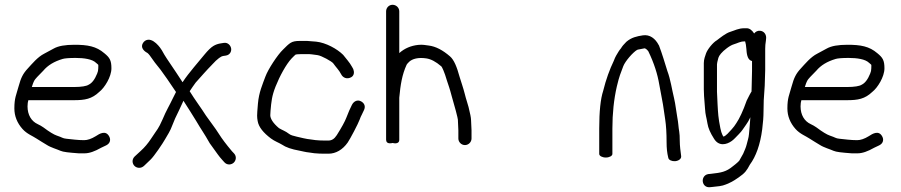

<svg xmlns="http://www.w3.org/2000/svg" viewBox="-20 -652 3763 802"><path d="M124.2 -317C126.6 -321.1 138.9 -335.2 160.8 -356.7C179.5 -379 206 -395.3 242 -405.9C249.9 -408.3 268.4 -410 295.6 -410C330.5 -410 365.5 -405.1 381 -389.7C393.8 -377.7 390.4 -386.7 390.4 -366C390.4 -358.6 389 -352 385.8 -344.6C375.5 -319 363.6 -304.7 350.9 -298.5L350.3 -298.2L349.8 -297.9C341.6 -292.5 320.8 -288.5 288.4 -288.5L112.9 -288.5C115.9 -298.4 119.5 -308.9 124.2 -317ZM288.4 -233.5C335 -233.5 363.6 -238.6 394.7 -268.2C416.6 -285.2 445.4 -330.9 445.4 -366.5C445.4 -399.8 438.3 -411.2 416.1 -429.4C382 -458.9 345.5 -465 291 -465C252.5 -465 223.5 -460.3 203.4 -448.7C190.5 -441.7 177.8 -434.8 165.2 -428.1C136.8 -414 113.1 -384.2 96.6 -366.6C75.8 -344.3 67.6 -327.4 57.7 -291.3C48 -255.2 40 -243.6 40 -199C40 -167.2 51.7 -138.2 74 -113.2C92.9 -92.1 115.9 -84.4 132.5 -73.2C148.2 -62.5 162.3 -55.3 176 -46.4C191.4 -36.2 219 -28.4 232.4 -22.2C243.8 -17 267.5 -14.6 309.3 -11.5L309.6 -11.5H332.5C353.5 -11.5 375.8 -19.7 402.4 -34.8L423.4 -44.8C430.4 -48.3 436.8 -53.6 439.1 -62.2C441 -69.5 439.1 -76.7 435.9 -82.5C421.4 -109 396.1 -93.9 379.7 -83C361.8 -72 345.7 -66.5 331.4 -66.5C304.9 -66.5 279.1 -70.3 257.9 -72.4C240.2 -74.2 242.4 -77.4 216.9 -85.8C205.3 -89.7 186.3 -101 161.4 -119.8C153.7 -125.2 145.7 -129.7 137.7 -133.4C111.1 -145.5 95 -172.1 95 -207.5C95 -220.3 96.4 -225.4 98.4 -233.5Z M902.7 -470.9C891.6 -469.4 880.4 -465.6 870.9 -459.7C860.6 -453.3 848.8 -441.8 834.4 -424.4C810.9 -395 768.5 -348.3 742.6 -308.5C729 -329.7 706.9 -362.8 676.6 -407.6C670.4 -416.8 663.5 -428.3 656 -442.1C653 -447.6 617.7 -501.6 586.2 -481.8C582.1 -479.2 578.8 -475.4 576.5 -471.1C567 -454.6 579.3 -439.8 594.2 -431.7L594.9 -431.3L595.7 -431C596.5 -430.6 602.8 -425.1 610.3 -413.8C619 -400.6 632.4 -383 650.7 -360.7C666.5 -339.6 686.7 -310.3 715.2 -267.7C711.3 -260.6 706.9 -251.9 702.4 -242.2C688.7 -213 673.7 -189 659.3 -153.9C639.9 -110.4 639.8 -116.7 611.4 -73.2C598.3 -53.2 583.8 -36 567.8 -21.6C558.1 -12.8 549.6 -5 542.3 1.9C529.8 14.4 532.2 31.8 542 41.3C552.1 51 569.9 52.7 582.7 39.8C590.9 31.6 599.5 23.4 608.4 15.2C623.8 1 661 -54.8 669.6 -70.4C679.9 -89 690.6 -102.8 700.7 -130.9C705.9 -145.4 715.2 -166.1 728.4 -192.4C733.6 -202.8 740.2 -218.1 746.3 -231.1C761.9 -206.4 789.6 -163.8 799.5 -146.7C821.4 -108.9 831.1 -98.1 855.8 -54.1L856.1 -53.6L889.9 -6.7C895.2 0.7 901.4 8.3 908.3 15.9L917.3 25.9C929.4 39.2 946.9 36.3 956.4 27.4C965.6 18.7 969.5 1.9 957.8 -10.9L949.1 -20.1C925.6 -47.9 907.1 -72.4 895.1 -91.6C877.5 -119.8 857.6 -143.9 840.5 -168.9C820.4 -200.9 794.4 -234.9 772.3 -270.9C772.3 -270.9 796.8 -307.6 797.3 -307C819.2 -331.4 842.8 -358.6 865.7 -381.8L865.9 -382.1L866.1 -382.3C888.6 -407.4 905 -417.4 910.8 -417.9L911.2 -418L923.6 -419.9C941.7 -422.8 947.8 -438.9 945.3 -450.6C942.9 -462.5 931.7 -475.7 914.5 -472.8Z M1230.8 -481C1215.6 -481 1203.2 -479 1193.6 -472.9C1185 -467.5 1175.4 -458.3 1162.3 -444.9C1139.7 -423.6 1099.5 -362.3 1088.5 -331.9C1077 -300.2 1061.4 -266.8 1057.4 -219.1C1055.1 -192.7 1054 -176.5 1054 -168.9C1054 -161.7 1054.8 -153.9 1056.2 -146.7C1060.3 -121.4 1080.2 -97.3 1111.7 -73.6C1128 -61.5 1144 -56.4 1157.3 -48.2C1174.1 -36.6 1198 -28.5 1231 -22.6C1244.3 -20.2 1254.9 -16.6 1272.3 -14.9L1291.7 -12.1L1292 -12C1306.4 -10.7 1320 -10 1332.7 -10H1352.2C1382.6 -10 1411.3 -26.5 1432.4 -56.7C1442.7 -71.6 1476.1 -134.9 1482.7 -153.4C1485.3 -160.9 1487.8 -166.6 1489.9 -170.3L1490.2 -170.7L1500.3 -192C1503.3 -198 1504.9 -205.6 1502.5 -213C1500 -220.3 1494.3 -225.3 1488.3 -228.6C1472.1 -237.5 1456.6 -227.9 1449.6 -213.1C1440.4 -193.6 1437.5 -188.7 1426.6 -160.1C1420.7 -144.6 1407 -119.4 1386.7 -87.4C1376.6 -71.7 1365.5 -65 1352.2 -65H1332.7C1320.8 -65 1308.8 -65.6 1297.7 -66.8L1277.4 -69.6C1268.3 -70.5 1258.8 -72.1 1247.3 -74.7L1219.7 -81.1C1205 -84.5 1194 -87.3 1186.5 -93.4C1174 -103.7 1156.4 -109.7 1145.2 -116.8C1120.1 -137.9 1109 -156.7 1109 -170.7C1109 -175.5 1109.3 -181.6 1110 -188.9C1113.5 -228.3 1115.4 -250.8 1131.1 -290.6C1147.9 -333.1 1175.2 -383.6 1198 -407.8C1206.7 -416.9 1212.9 -422.7 1215.1 -424.2C1216.8 -424.7 1226.4 -426 1240.8 -426H1262.4C1281.1 -426 1283.5 -424.5 1306 -421.8C1322.3 -419.9 1366.6 -395.2 1372 -387.4C1382.9 -371.7 1396.4 -359 1404.8 -342.2C1413 -325.6 1430.6 -320.5 1446.8 -329.3C1460.2 -336.6 1460.1 -352 1455.7 -363.1L1455.4 -363.9L1450.2 -373.2C1441.3 -390.4 1422.4 -410.9 1414.1 -422L1413.5 -422.7L1412.9 -423.3C1388.6 -447.6 1341.2 -473.8 1300.9 -478L1263.3 -481Z M1949.6 -73.5V-107.8L1947.6 -150.8C1947.4 -160.6 1944.1 -177.2 1937.2 -204.8L1930 -229.2C1927.4 -237.3 1924.5 -247.2 1921.2 -260.5C1915.3 -284.1 1905.9 -310.6 1900.1 -329.9C1888.4 -372.8 1876.5 -402 1859.8 -416.4C1829.6 -442.6 1800.1 -458.3 1770.2 -461.9C1758.1 -463.4 1744.9 -466.5 1726.5 -464.4C1696.8 -461.2 1670.5 -450.2 1649.1 -431.4C1648.3 -430.7 1648.5 -430.9 1647.8 -430.3V-604.5C1647.8 -620.1 1634.7 -632 1619.8 -632C1604 -632 1592.8 -618.9 1592.8 -604.5V-68.5C1592.8 -47.8 1616.4 -54.1 1620.3 -54.8C1621.2 -54.6 1647.8 -46.8 1647.8 -68.5V-243.9C1652.7 -297.1 1659.3 -339.9 1678.6 -381.8C1679.4 -383.4 1682.8 -388 1689.1 -393.9C1702.4 -406.2 1726.6 -413.3 1761.4 -408C1779.7 -405.2 1800.4 -394.7 1823.3 -374.9L1823.6 -374.7L1823.8 -374.5C1825.9 -372.6 1836.2 -352.7 1847.1 -314.6C1849.2 -307.1 1852.1 -298.4 1855.9 -288.2C1861.3 -273.4 1871.1 -232.3 1877.1 -213.8L1884 -189.2C1889.9 -167.6 1892.6 -153.8 1892.6 -152.2L1894.6 -107.2V-73.5C1894.6 -58.5 1907.1 -46 1922.1 -46C1937.1 -46 1949.6 -58.5 1949.6 -73.5Z M2510.5 6C2525.5 6 2538 -0.8 2538 -9V-115C2538 -178.1 2544.2 -236.7 2556.5 -290.6C2567.7 -337.3 2571.8 -344 2583.6 -375.8C2591.8 -396.7 2623.5 -433.2 2641.2 -443.6C2645.6 -445.8 2657.3 -446.5 2672.5 -450.2C2675.1 -449.8 2681.3 -447.1 2688.1 -437.8C2712.2 -388.1 2726.6 -342 2733.7 -299.7C2736.6 -282.8 2740.1 -264 2744.2 -243.3C2753.5 -195.4 2750 -206.1 2758.6 -153C2762.4 -128.1 2764.4 -96.1 2764.4 -57C2764.4 -33.1 2766.5 -12.9 2771.4 6.7C2772.8 16.7 2786.8 22.1 2799.8 21.3C2813.8 20.3 2827.6 11.7 2825.1 -1.2C2822.8 -18.7 2819.4 -42.4 2819.4 -64.2C2819.4 -80.3 2818.8 -92.6 2817.2 -102C2813.6 -121.7 2813.9 -137.4 2809 -162.5C2803.8 -190.4 2802.2 -213.7 2795.6 -241.9C2786.9 -277.2 2780.9 -320.5 2767.6 -355.5C2756.8 -390.1 2747 -424.1 2732.3 -463L2732.1 -462.6L2731.9 -463C2717.3 -491.6 2694 -508.6 2665.4 -504.4C2639.8 -500.4 2617.9 -495.8 2596.3 -477.4C2585.1 -466.3 2578.5 -458.3 2573.9 -450.3C2570 -445.8 2566.5 -441.1 2563.4 -436C2556.5 -424 2550.8 -417 2543.7 -397.6C2526.6 -362 2511.4 -320.7 2499.5 -272.4C2488.5 -239 2483 -186.1 2483 -115V-9C2483 -0.8 2495.5 6 2510.5 6Z M3099.3 -534H3088.9C3064.4 -534 3048.6 -524.5 3031.4 -519.4C3010.8 -513.3 2987.6 -493.5 2974.6 -483.9C2958 -474.5 2934.7 -445.6 2928.9 -428.2C2925.8 -418.6 2919.9 -405 2919.9 -388.5V-278.8C2919.9 -269.4 2920.2 -260.1 2920.9 -250.9L2924.9 -198.7C2926.7 -169.3 2930.3 -166.1 2935.1 -136.2C2938.1 -116.9 2947.4 -96.1 2962.2 -73.1C2982.1 -39.5 3014.9 -47.4 3036.7 -63.2C3041.5 -66.7 3046.1 -70.8 3050.3 -75.2C3054.8 -79.9 3060 -85.3 3065.8 -91.2C3081.7 -107.5 3082.2 -111.7 3096.6 -131.4C3103 -140.1 3108.7 -150.1 3114.3 -162.2C3112.9 -137.7 3110.5 -113 3108.5 -91.6C3107 -74.9 3103.4 -67.6 3098.8 -48.1C3096 -36 3089.9 -23.2 3084.3 -9.9L3067.7 19.6C3067.2 20.4 3058.1 29.8 3042.1 41.8L3041.9 41.9L3041.7 42.1C3013.1 66 2992.9 69.2 2949.1 74.1L2938.7 75.1L2938.3 75.2C2920.2 78.2 2913.4 95 2915.8 107.8C2917.9 119.5 2927.4 132.2 2946.6 129.8L2955.7 128.9C2975.8 126.7 2995.6 125.7 3012.6 118.3C3034.4 108.8 3038 107.9 3065.4 89.1C3092.9 70.2 3099.5 59.6 3112.2 35.8C3137.6 1.7 3155.6 -48.1 3163.8 -111.8C3167.4 -139.8 3169.3 -164.7 3169.3 -186.5C3169.3 -207.6 3169.6 -223.2 3170.2 -232.9L3174.3 -293.9L3176.3 -359.9V-448.5C3176.3 -459.1 3177.2 -470.1 3179.1 -481.4L3179.2 -481.9L3180.3 -493.9V-494.5C3180.3 -509.6 3170.5 -522.2 3154.8 -523.5C3144.9 -524.3 3136 -520 3130.1 -512.1C3122.6 -524.2 3111.8 -534 3099.3 -534ZM3119.2 -269.6C3119.2 -269.6 3117.5 -267.2 3116.6 -265.6L3111 -255.6C3106.5 -247.1 3102.8 -239.9 3099.5 -232.9L3099.2 -232.3L3098.9 -231.6C3083.6 -188.3 3068.9 -156.9 3055.7 -137.6C3047.2 -125.3 3046.3 -122.7 3036.4 -112C3027.1 -102 3011.7 -82.9 3001.6 -81.4C3001.4 -81.7 2999.4 -84.9 2997.7 -88.3C2994.4 -95 2991.4 -104.4 2989 -116.5C2980 -161.3 2979.6 -177.4 2977.3 -216.3L2974.9 -268.9V-383.5C2974.9 -386.2 2976.6 -396.2 2980.7 -410.4C2983.6 -420.2 2994.7 -434.8 3016.6 -451.1C3027.9 -459.5 3037.3 -464.5 3044.2 -466.6C3062.4 -472 3071.8 -479 3088.9 -479H3092.5C3094.7 -472.3 3096.7 -461.6 3097.7 -447.5C3098.8 -432.4 3100.4 -404.7 3117.6 -398.2C3118.9 -397.7 3118.6 -397.7 3121.3 -397.3V-355.7L3119.7 -287.7C3119.7 -281.4 3119.6 -276.9 3119.2 -269.6Z M3353.2 -317C3355.6 -321.1 3367.9 -335.2 3389.8 -356.7C3408.5 -379 3435 -395.3 3471 -405.9C3478.9 -408.3 3497.4 -410 3524.6 -410C3559.5 -410 3594.5 -405.1 3610 -389.7C3622.8 -377.7 3619.4 -386.7 3619.4 -366C3619.4 -358.6 3618 -352 3614.8 -344.6C3604.5 -319 3592.6 -304.7 3579.9 -298.5L3579.3 -298.2L3578.8 -297.9C3570.6 -292.5 3549.8 -288.5 3517.4 -288.5L3341.9 -288.5C3344.9 -298.4 3348.5 -308.9 3353.2 -317ZM3517.4 -233.5C3564 -233.5 3592.6 -238.6 3623.7 -268.2C3645.6 -285.2 3674.4 -330.9 3674.4 -366.5C3674.4 -399.8 3667.3 -411.2 3645.1 -429.4C3611 -458.9 3574.5 -465 3520 -465C3481.5 -465 3452.5 -460.3 3432.4 -448.7C3419.5 -441.7 3406.8 -434.8 3394.2 -428.1C3365.8 -414 3342.1 -384.2 3325.6 -366.6C3304.8 -344.3 3296.6 -327.4 3286.7 -291.3C3277 -255.2 3269 -243.6 3269 -199C3269 -167.2 3280.7 -138.2 3303 -113.2C3321.9 -92.1 3344.9 -84.4 3361.5 -73.2C3377.2 -62.5 3391.3 -55.3 3405 -46.4C3420.4 -36.2 3448 -28.4 3461.4 -22.2C3472.8 -17 3496.5 -14.6 3538.3 -11.5L3538.6 -11.5H3561.5C3582.5 -11.5 3604.8 -19.7 3631.4 -34.8L3652.4 -44.8C3659.4 -48.3 3665.8 -53.6 3668.1 -62.2C3670 -69.5 3668.1 -76.7 3664.9 -82.5C3650.4 -109 3625.1 -93.9 3608.7 -83C3590.8 -72 3574.7 -66.5 3560.4 -66.5C3533.9 -66.5 3508.1 -70.3 3486.9 -72.4C3469.2 -74.2 3471.4 -77.4 3445.9 -85.8C3434.3 -89.7 3415.3 -101 3390.4 -119.8C3382.7 -125.2 3374.7 -129.7 3366.7 -133.4C3340.1 -145.5 3324 -172.1 3324 -207.5C3324 -220.3 3325.4 -225.4 3327.4 -233.5Z"/></svg>

Font: MewTooHand
Style: BdCond
Weight: 400
Designer: Mew Too, Robert Jablonski
Version: Version 0.77